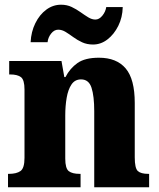

<svg xmlns="http://www.w3.org/2000/svg" viewBox="-20 -795 676 815"><path d="M14 0V-57H18Q50 -57 67 -69Q84 -81 84 -125V-415Q84 -456 69 -467.5Q54 -479 23 -479H19V-536H241L253 -468H258Q277 -505 309 -527.5Q341 -550 400 -550Q475 -550 513.5 -504.5Q552 -459 552 -358V-127Q552 -81 565 -69Q578 -57 609 -57H613V0H380V-323Q380 -387 368.5 -422.5Q357 -458 324 -458Q298 -458 283.5 -436.5Q269 -415 263 -380Q257 -345 257 -305V-122Q257 -80 272 -68.5Q287 -57 318 -57H322V0ZM375 -606Q349 -606 328.5 -615.5Q308 -625 291 -637.5Q274 -650 258.5 -659.5Q243 -669 227 -669Q210 -669 197 -652.5Q184 -636 182 -616H110Q112 -660 130 -696.5Q148 -733 176.5 -754Q205 -775 239 -775Q264 -775 284 -765.5Q304 -756 321.5 -743.5Q339 -731 354.5 -721.5Q370 -712 385 -712Q401 -712 414.5 -728.5Q428 -745 431 -765H501Q500 -721 482 -685Q464 -649 436 -627.5Q408 -606 375 -606Z"/></svg>

Font: Noto Serif Armenian SemiCondensed ExtraBold
Style: Regular
Weight: 800
Width: 4
Designer: Monotype Design Team
Foundry: Monotype Imaging Inc.
Version: Version 2.008; ttfautohint (v1.8.4.7-5d5b)